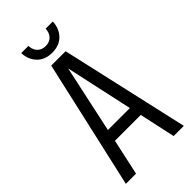

<svg xmlns="http://www.w3.org/2000/svg" viewBox="-254 -883 946 946"><g transform="rotate(-45 219.0 -410.0)"><path d="M350 0 309 -188H129L88 0H17L169 -672H269L421 0ZM142 -250H295L218 -603ZM108 -820H158Q159 -792 175 -775.5Q191 -759 218 -759Q245 -759 261 -775.5Q277 -792 278 -820H328Q326 -773 297 -743Q268 -713 218 -713Q168 -713 139 -743Q110 -773 108 -820Z"/></g></svg>

Font: Khand
Style: Regular
Weight: 400
Designer: Devanagari: Sanchit Sawaria, Jyotish Sonowal; Latin: Satya Rajpurohit
Foundry: Indian Type Foundry
Version: Version 1.100;PS 1.0;hotconv 1.0.78;makeotf.lib2.5.61930; tt